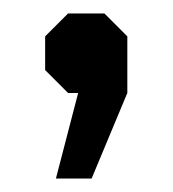

<svg xmlns="http://www.w3.org/2000/svg" viewBox="-20 -138 257 285"><path d="M96 0H81L47 -34V-84L81 -118H135L169 -84V0L116 127H63Z"/></svg>

Font: Chakra Petch Medium
Style: Regular
Weight: 500
Designer: Katatrad Aksorn Co.,Ltd.
Foundry: Cadson Demak Co.,Ltd.
Version: Version 1.000; ttfautohint (v1.6)